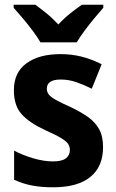

<svg xmlns="http://www.w3.org/2000/svg" viewBox="-20 -786 492 816"><path d="M418 -161Q418 -78 364 -34Q310 10 206 10Q156 10 116.5 2.5Q77 -5 40 -22V-146Q77 -126 122 -113Q167 -100 205 -100Q243 -100 260 -113Q277 -126 277 -149Q277 -162 270 -173.5Q263 -185 241 -198.5Q219 -212 172 -233Q105 -264 72 -300.5Q39 -337 39 -403Q39 -478 92.5 -517Q146 -556 237 -556Q284 -556 326 -545.5Q368 -535 412 -513L370 -409Q336 -426 304 -437Q272 -448 238 -448Q179 -448 179 -409Q179 -396 186.5 -385.5Q194 -375 215.5 -362.5Q237 -350 280 -331Q322 -311 353 -289.5Q384 -268 401 -237.5Q418 -207 418 -161ZM152 -606Q140 -627 119.5 -654.5Q99 -682 77 -708Q55 -734 38 -753V-766H130Q152 -750 178 -729Q204 -708 228 -682Q253 -709 279 -729.5Q305 -750 328 -766H419V-753Q403 -735 381 -708.5Q359 -682 339 -655Q319 -628 306 -606Z"/></svg>

Font: Noto Sans Arabic SemCond
Style: Bold
Weight: 700
Width: 4
Designer: Monotype Design Team, Nadine Chahine, Nizar Qandah and Khaled Hosny
Foundry: Monotype Imaging Inc.
Version: Version 2.012; ttfautohint (v1.8.4.7-5d5b)